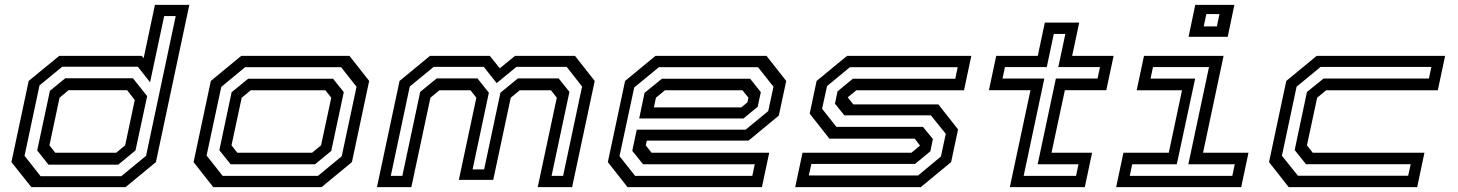

<svg xmlns="http://www.w3.org/2000/svg" viewBox="-20 -770 6001 790"><path d="M496.5 0H109L27 -103L98 -437L223.5 -540H563L571 -530.5L617.5 -750H759L621.5 -103ZM479 -45 581 -129 703 -704H655.5L597.5 -431.5L547 -495.5H236L142.5 -418.5L81 -129L147 -45ZM466.5 -92.5H179.5L133 -151L185.5 -396.5L248.5 -448H527L585.5 -374.5L537.5 -151ZM458 -141.5 495 -172 534.5 -358.5 503 -399H262L225 -368L183.5 -172L207.5 -141.5Z M857.5 0 776.5 -103 847.5 -437 972.5 -540H1418L1499 -437L1428 -103L1303 0ZM896 -46.5H1288.5L1386 -127L1447 -413L1383.5 -493.5H988.5L890.5 -412.5L830 -130ZM929 -94 882.5 -152 933 -390.5 1001 -446H1350.5L1394.5 -391L1343 -149L1276 -94ZM956.5 -141.5H1264L1301 -172L1343 -368L1319 -398.5H1011.5L974.5 -368L932.5 -172Z M1531 0 1624 -437 1749 -540H1995.5L2036.5 -489L2099 -540H2346L2427 -437L2334 0H2192.5L2271 -368L2247 -398.5H2118.5L2081.5 -368L2009.5 -30H1868L1940 -368L1916 -398.5H1788L1751 -368L1672.5 0ZM1588 -46.5H1635.5L1709 -392L1777 -447.5H1944.5L1991.5 -388.5L1924.5 -73H1972L2039 -388.5L2111 -447.5H2278.5L2323 -392L2249.5 -46.5H2297L2375 -414L2311.5 -495H2105L2023.5 -428L1970.5 -495H1764.5L1666 -414Z M3134 -540 3215 -437 3184.5 -294.5 3060 -191.5H2641.5L2637 -172L2661 -141.5H3145L3115 0H2562L2481 -103L2552 -437L2677 -540ZM3099 -493.5H2691L2589.5 -410L2529 -127.5L2593 -46.5H3075.5L3085.5 -94H2626L2581.5 -149.5L2600 -236.5H3048L3141 -313L3162.5 -413ZM3066.5 -446 3110.5 -391 3097.5 -330.5 3039 -282.5H2610L2632 -388L2703.5 -446ZM3035 -398.5H2716L2679 -368L2670.5 -328H3030L3055.5 -349L3059.5 -368Z M3252 0 3282 -141.5H3730L3765.5 -171L3743.5 -199.5H3392.5L3311.5 -302.5L3340 -437L3465 -540H3976.5L3946.5 -398.5H3503.5L3468 -369.5L3491 -340.5H3841L3922 -237.5L3893.5 -103L3768.5 0ZM3308 -48H3757.5L3851.5 -126L3871.5 -219.5L3810 -295.5H3454L3415.5 -343.5L3426 -394L3489 -446H3910.5L3920.5 -493.5H3477L3383 -416L3362.5 -322.5L3421.5 -248H3777.5L3818.5 -198L3808 -147.5L3745 -95.5H3318.5Z M4135 0 4220 -399H4049L4079 -540H4250L4279 -677H4420.5L4391.5 -540H4562L4532 -399H4361.5L4306.5 -141.5H4473.5L4443.5 0ZM4192 -46.5H4407.5L4417.5 -94H4249.5L4324.5 -447H4496L4506 -494H4334.5L4363.5 -630.5H4316L4287 -494H4115L4105 -447H4277Z M4870.5 -618.5 4898 -750H5059L5031.5 -618.5ZM4933 -661.5H4987L4997.5 -712H4943.5ZM4572.5 0 4602.5 -141.5H4789L4843.5 -398.5H4657L4687 -540H5014.5L4930 -141.5H5117L5087 0ZM4628.5 -46.5H5050.5L5060.5 -94H4869.5L4954.5 -494H4724L4714 -446.5H4897.5L4822 -94H4638.5Z M5282.5 0 5201.5 -103 5272.5 -437 5397.5 -540H5926L5896 -398.5H5436.5L5399.5 -368L5357.5 -172L5381.5 -141.5H5841L5811 0ZM5320.5 -47H5774L5784.5 -94.5H5353.5L5307 -152.5L5357.5 -391.5L5426 -447H5859.5L5869.5 -494.5H5413.5L5315 -413.5L5254.5 -129Z"/></svg>

Font: Tourney Expanded Medium
Style: Italic
Weight: 500
Width: 7
Italic angle: -12°
Designer: Tyler Finck
Foundry: Etcetera Type Co
Version: Version 1.010; ttfautohint (v1.8.3)